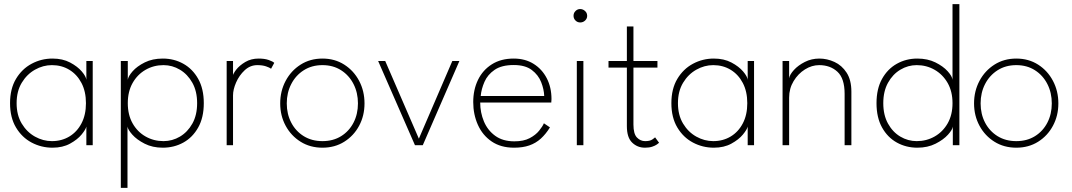

<svg xmlns="http://www.w3.org/2000/svg" viewBox="-20 -708 5228 936"><path d="M401 0V-91Q398 -77 377.8 -52.2Q357.5 -27.5 321.5 -7.8Q285.5 12 236 12Q181.5 12 134.2 -13Q87 -38 58 -86.5Q29 -135 29 -205Q29 -275 58 -323.5Q87 -372 134.2 -397.2Q181.5 -422.5 236 -422.5Q285.5 -422.5 321.8 -403.2Q358 -384 378.8 -359.5Q399.5 -335 401 -319V-410.5H432V0ZM61 -205Q61 -147 86 -105.5Q111 -64 150.5 -42Q190 -20 233 -20Q280.5 -20 318 -42.5Q355.5 -65 377.2 -106.5Q399 -148 399 -205Q399 -262 377.2 -303.5Q355.5 -345 318 -367.8Q280.5 -390.5 233 -390.5Q190 -390.5 150.5 -368.2Q111 -346 86 -304.5Q61 -263 61 -205Z M601.5 208H569V-410.5H603V-319Q605 -336 626.5 -360.5Q648 -385 685.8 -403.8Q723.5 -422.5 773.5 -422.5Q828.5 -422.5 873.8 -397.2Q919 -372 946.2 -323.5Q973.5 -275 973.5 -205Q973.5 -135 946.2 -86.5Q919 -38 873.8 -13Q828.5 12 773.5 12Q723.5 12 685.2 -7.5Q647 -27 625.2 -51.5Q603.5 -76 601.5 -91ZM941 -205Q941 -263 917.8 -304.5Q894.5 -346 857.2 -368.2Q820 -390.5 777 -390.5Q729.5 -390.5 689.8 -367.8Q650 -345 626.5 -303.5Q603 -262 603 -205Q603 -148 626.5 -106.5Q650 -65 689.8 -42.5Q729.5 -20 777 -20Q820 -20 857.2 -42Q894.5 -64 917.8 -105.5Q941 -147 941 -205Z M1116 0H1085V-410.5H1116V-333.5H1113.5Q1115 -347 1131.2 -368Q1147.5 -389 1175.8 -405.8Q1204 -422.5 1241 -422.5Q1270 -422.5 1290 -415.5Q1310 -408.5 1317 -401.5L1301.5 -373Q1294.5 -378.5 1277 -384.5Q1259.5 -390.5 1234.5 -390.5Q1199.5 -390.5 1172.8 -365.5Q1146 -340.5 1131 -306Q1116 -271.5 1116 -243Z M1552 12Q1492 12 1445.5 -17Q1399 -46 1372.5 -95Q1346 -144 1346 -204Q1346 -264 1372.5 -313.8Q1399 -363.5 1445.5 -393Q1492 -422.5 1552 -422.5Q1612 -422.5 1658.2 -393Q1704.5 -363.5 1730.8 -313.8Q1757 -264 1757 -204Q1757 -144 1730.8 -95Q1704.5 -46 1658.2 -17Q1612 12 1552 12ZM1552 -20Q1604 -20 1643 -44.2Q1682 -68.5 1703.5 -110.2Q1725 -152 1725 -204Q1725 -256 1703.5 -298.2Q1682 -340.5 1643 -365.5Q1604 -390.5 1552 -390.5Q1500 -390.5 1460.8 -365.5Q1421.5 -340.5 1399.8 -298.2Q1378 -256 1378 -204Q1378 -152 1399.8 -110.2Q1421.5 -68.5 1460.8 -44.2Q1500 -20 1552 -20Z M1823.5 -410.5H1858L2022 -32L2185 -410.5H2219.5L2041 0H2003Z M2321 -208Q2321 -159.5 2339 -116.2Q2357 -73 2394 -46Q2431 -19 2487.5 -19Q2533 -19 2562.2 -34.5Q2591.5 -50 2608.2 -70.8Q2625 -91.5 2631.5 -107L2661 -87Q2641 -54.5 2616.5 -32.2Q2592 -10 2560.2 1Q2528.5 12 2486 12Q2421.5 12 2377 -18.2Q2332.5 -48.5 2309.8 -99.2Q2287 -150 2287 -210.5Q2287 -270.5 2310.2 -318.5Q2333.5 -366.5 2377.8 -394.5Q2422 -422.5 2484.5 -422.5Q2540 -422.5 2581.2 -396.8Q2622.5 -371 2645.5 -326.5Q2668.5 -282 2668.5 -225Q2668.5 -220.5 2668 -216.2Q2667.5 -212 2667.5 -208ZM2633 -240Q2632 -272.5 2618.2 -307.5Q2604.5 -342.5 2572.5 -366.8Q2540.5 -391 2484.5 -391Q2425.5 -391 2391.2 -367.5Q2357 -344 2341.8 -309Q2326.5 -274 2323.5 -240Z M2792 0V-410.5H2824V0ZM2808.5 -598.5Q2795 -598.5 2785.5 -608Q2776 -617.5 2776 -631Q2776 -645 2785.8 -654.5Q2795.5 -664 2808.5 -664Q2817.5 -664 2825.2 -659.5Q2833 -655 2837.8 -647.8Q2842.5 -640.5 2842.5 -631Q2842.5 -617.5 2832.5 -608Q2822.5 -598.5 2808.5 -598.5Z M2946.5 -410.5H3036V-579H3068V-410.5H3185V-378.5H3068V-101Q3068 -55.5 3085 -37.8Q3102 -20 3125 -20Q3148.5 -20 3160 -28Q3171.5 -36 3173.5 -38.5L3193 -12Q3190.5 -9.5 3182 -3.5Q3173.5 2.5 3159.2 7.2Q3145 12 3124 12Q3087.5 12 3061.8 -12.8Q3036 -37.5 3036 -93V-378.5H2946.5Z M3625 0V-91Q3622 -77 3601.8 -52.2Q3581.5 -27.5 3545.5 -7.8Q3509.5 12 3460 12Q3405.5 12 3358.2 -13Q3311 -38 3282 -86.5Q3253 -135 3253 -205Q3253 -275 3282 -323.5Q3311 -372 3358.2 -397.2Q3405.5 -422.5 3460 -422.5Q3509.5 -422.5 3545.8 -403.2Q3582 -384 3602.8 -359.5Q3623.5 -335 3625 -319V-410.5H3656V0ZM3285 -205Q3285 -147 3310 -105.5Q3335 -64 3374.5 -42Q3414 -20 3457 -20Q3504.5 -20 3542 -42.5Q3579.5 -65 3601.2 -106.5Q3623 -148 3623 -205Q3623 -262 3601.2 -303.5Q3579.5 -345 3542 -367.8Q3504.5 -390.5 3457 -390.5Q3414 -390.5 3374.5 -368.2Q3335 -346 3310 -304.5Q3285 -263 3285 -205Z M3974.5 -422.5Q4012 -422.5 4048 -406Q4084 -389.5 4107.2 -353.8Q4130.5 -318 4130.5 -261V0H4097.5V-250.5Q4097.5 -326 4062.5 -358.2Q4027.5 -390.5 3973.5 -390.5Q3937.5 -390.5 3904 -369.5Q3870.5 -348.5 3848.8 -312.5Q3827 -276.5 3827 -232V0H3795V-410.5H3827V-326.5Q3830 -344.5 3850.5 -367Q3871 -389.5 3903.5 -406Q3936 -422.5 3974.5 -422.5Z M4452 12Q4397.5 12 4352.2 -13Q4307 -38 4280 -86.5Q4253 -135 4253 -205Q4253 -275 4280 -323.5Q4307 -372 4352.2 -397.2Q4397.5 -422.5 4452 -422.5Q4502 -422.5 4540 -403.8Q4578 -385 4600 -360.5Q4622 -336 4623.5 -319V-688H4657V0H4625V-91Q4623.5 -76 4601.5 -51.5Q4579.5 -27 4541 -7.5Q4502.5 12 4452 12ZM4449 -20Q4496.5 -20 4536.2 -42.5Q4576 -65 4599.8 -106.5Q4623.5 -148 4623.5 -205Q4623.5 -262 4599.8 -303.5Q4576 -345 4536.2 -367.8Q4496.5 -390.5 4449 -390.5Q4406.5 -390.5 4369.2 -368.2Q4332 -346 4309 -304.5Q4286 -263 4286 -205Q4286 -147 4309 -105.5Q4332 -64 4369.2 -42Q4406.5 -20 4449 -20Z M4934.5 12Q4874.5 12 4828 -17Q4781.5 -46 4755 -95Q4728.5 -144 4728.5 -204Q4728.5 -264 4755 -313.8Q4781.5 -363.5 4828 -393Q4874.5 -422.5 4934.5 -422.5Q4994.5 -422.5 5040.8 -393Q5087 -363.5 5113.2 -313.8Q5139.5 -264 5139.5 -204Q5139.5 -144 5113.2 -95Q5087 -46 5040.8 -17Q4994.5 12 4934.5 12ZM4934.5 -20Q4986.5 -20 5025.5 -44.2Q5064.5 -68.5 5086 -110.2Q5107.5 -152 5107.5 -204Q5107.5 -256 5086 -298.2Q5064.5 -340.5 5025.5 -365.5Q4986.5 -390.5 4934.5 -390.5Q4882.5 -390.5 4843.2 -365.5Q4804 -340.5 4782.2 -298.2Q4760.5 -256 4760.5 -204Q4760.5 -152 4782.2 -110.2Q4804 -68.5 4843.2 -44.2Q4882.5 -20 4934.5 -20Z"/></svg>

Font: League Spartan Thin Thin
Style: Regular
Weight: 250
Version: Version 2.002